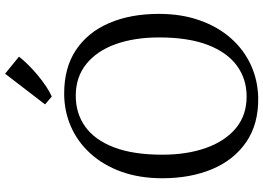

<svg xmlns="http://www.w3.org/2000/svg" viewBox="-160 -863 1034 754"><g transform="rotate(-90 357.0 -486.0)"><path d="M350 11Q247 12.5 176.5 -35.8Q106 -84 70 -169.5Q34 -255 34 -365.5Q34 -454.5 59.5 -525.8Q85 -597 130.8 -647.5Q176.5 -698 237 -724.5Q297.5 -751 367 -751Q468 -751 537.5 -704.8Q607 -658.5 643.2 -574.8Q679.5 -491 679.5 -378.5Q679.5 -290.5 654.2 -219Q629 -147.5 584 -96.5Q539 -45.5 479.2 -18Q419.5 9.5 350 11ZM355 -34.5Q424 -34.5 476.2 -72.8Q528.5 -111 557.8 -187.5Q587 -264 587 -378.5Q587 -474.5 560.8 -548.2Q534.5 -622 483 -663.8Q431.5 -705.5 358 -705.5Q288.5 -705.5 236.5 -668.2Q184.5 -631 155.5 -555.5Q126.5 -480 126.5 -365.5Q126.5 -269 153 -194.2Q179.5 -119.5 230.2 -77Q281 -34.5 355 -34.5ZM354.5 -800 324 -826 444.5 -983 511.5 -928.5Q499 -912 480 -892.8Q461 -873.5 438.8 -855Q416.5 -836.5 394.8 -822Q373 -807.5 355.5 -800Z"/></g></svg>

Font: Merriweather 28pt Light
Style: Regular
Weight: 300
Version: Version 2.100